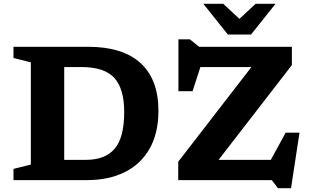

<svg xmlns="http://www.w3.org/2000/svg" viewBox="-20 -955 1648 1018"><path d="M51.5 0V-59.5L143.5 -82.5V-624.5L51.5 -647.5V-707H445.5Q631 -707 725.5 -620.2Q820 -533.5 820 -368Q820 -248.5 773 -166.2Q726 -84 640.8 -42Q555.5 0 441 0ZM638.5 -361.5Q638.5 -484.5 586 -542Q533.5 -599.5 412 -599.5H320.5V-107.5H436.5Q538 -107.5 588.2 -166.8Q638.5 -226 638.5 -361.5ZM1527.5 -707V-610L1139 -107.5H1416L1494.5 -251.5H1568L1523 43H1454L1421 0H925V-97.5L1313 -599.5H1042.5L1001 -471.5H926V-746.5H986.5L1036 -707ZM1441 -935 1311 -772H1188L1058 -935H1163.5L1249.5 -855L1335.5 -935Z"/></svg>

Font: Newsreader Caption SemiBold
Style: Regular
Weight: 600
Designer: Hugues Gentile
Foundry: Production Type
Version: Version 1.001